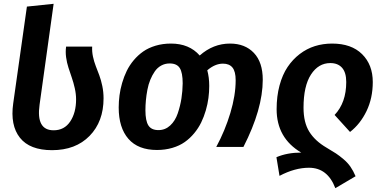

<svg xmlns="http://www.w3.org/2000/svg" viewBox="-20 -776 2019 1014"><path d="M49.8 -230 122.1 -741.2 263.2 -755.9 189 -223.1Q169.9 -87.9 263.2 -87.9Q319.8 -87.9 350.8 -134.3Q381.8 -180.7 381.8 -251Q381.8 -279.3 375 -309.8Q368.2 -340.3 359.1 -366.2Q350.1 -392.1 341.6 -418.5Q333 -444.8 329.1 -473.6Q325.2 -502.4 329.1 -529.8H466.8Q465.3 -503.9 470.9 -477.3Q476.6 -450.7 485.8 -427Q495.1 -403.3 504.4 -378.4Q513.7 -353.5 520.3 -321.8Q526.9 -290 526.9 -256.8Q526.9 -133.8 453.1 -58.3Q379.4 17.1 254.9 17.1Q137.2 17.1 85.2 -48.6Q33.2 -114.3 49.8 -230Z M1194.8 -545.9Q1273.9 -545.9 1320.8 -496.6Q1367.7 -447.3 1367.7 -355Q1367.7 -199.7 1265.6 0H1122.1Q1168.5 -85.9 1196.5 -179.2Q1224.6 -272.5 1224.6 -352.1Q1224.6 -398.4 1207.8 -419.2Q1190.9 -439.9 1157.7 -439.9Q1115.7 -439.9 1074.7 -404.8Q1085 -367.2 1085 -321.8Q1085 -290 1080.8 -258.3Q1076.7 -226.6 1066.9 -192.9Q1057.1 -159.2 1042.5 -129.2Q1027.8 -99.1 1005.6 -72.3Q983.4 -45.4 955.8 -25.9Q928.2 -6.3 890.4 4.9Q852.5 16.1 809.1 16.1Q709.5 16.1 658.2 -42.7Q606.9 -101.6 606.9 -208Q606.9 -240.2 611.1 -272.2Q615.2 -304.2 625 -337.9Q634.8 -371.6 649.4 -401.6Q664.1 -431.6 686.5 -458.3Q709 -484.9 736.6 -504.2Q764.2 -523.4 801.8 -534.7Q839.4 -545.9 882.8 -545.9Q979.5 -545.9 1034.7 -482.9Q1106 -545.9 1194.8 -545.9ZM816.9 -88.9Q852.5 -88.9 878.9 -113.3Q905.3 -137.7 918.7 -177.2Q932.1 -216.8 938.2 -256.1Q944.3 -295.4 944.8 -335.9Q944.8 -392.1 929.4 -416.5Q914.1 -440.9 876 -440.9Q851.6 -440.9 831.3 -429.7Q811 -418.5 797.4 -398.7Q783.7 -378.9 773.7 -354.5Q763.7 -330.1 758.3 -301.3Q752.9 -272.5 750.5 -246.3Q748 -220.2 748 -193.8Q748 -138.2 763.7 -113.5Q779.3 -88.9 816.9 -88.9Z M1751 217.8Q1710 109.9 1611.8 109.9Q1537.1 109.9 1456.1 152.8L1439.9 54.2Q1497.1 29.8 1570.8 29.8Q1440.9 -46.9 1440.9 -199.2Q1440.9 -267.6 1456.3 -324.7Q1471.7 -381.8 1498.8 -422.1Q1525.9 -462.4 1563 -490.7Q1600.1 -519 1643.1 -532.5Q1686 -545.9 1733.9 -545.9Q1835.9 -545.9 1892.3 -490Q1948.7 -434.1 1948.7 -342.8Q1948.7 -257.8 1915.8 -189.5Q1882.8 -121.1 1828.6 -79.1L1747.1 -168.9Q1808.6 -233.9 1808.6 -342.8Q1808.6 -393.1 1786.6 -418Q1764.6 -442.9 1724.6 -442.9Q1661.6 -442.9 1622.3 -382.3Q1583 -321.8 1583 -207Q1583 -129.4 1613.3 -80.6Q1643.6 -31.7 1704.6 3.9Q1736.3 22.5 1754.4 34.4Q1772.5 46.4 1793.9 64.5Q1815.4 82.5 1830.6 104.2Q1845.7 126 1857.9 154.8Z"/></svg>

Font: FiraGO SemiBold
Style: Italic
Weight: 600
Italic angle: -8°
Designer: bBox Type GmbH
Foundry: bBox Type GmbH
Version: Version 1.001;PS 001.001;hotconv 1.0.88;makeotf.lib2.5.64775